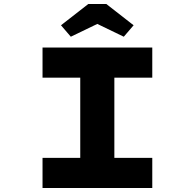

<svg xmlns="http://www.w3.org/2000/svg" viewBox="-20 -937 971 957"><path d="M192 0V-150H380V-550H192V-700H739V-550H550V-150H739V0ZM333 -754 284 -811 420 -917H510L646 -811L597 -754L450 -825H480Z"/></svg>

Font: Lexend Zetta
Style: Bold
Weight: 700
Designer: Bonnie Shaver-Troup, Thomas Jockin
Foundry: Lexend
Version: Version 1.007